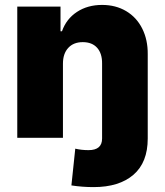

<svg xmlns="http://www.w3.org/2000/svg" viewBox="-20 -557 667 776"><path d="M314.5 -386.7Q277.3 -386.7 255.9 -363.5Q234.4 -340.3 234.4 -299.8V0H49.8V-530.3H224.6V-430.7H230.5Q248 -480.5 291 -508.8Q334 -537.1 392.6 -537.1Q447.8 -537.1 490 -512Q532.2 -486.8 554.9 -441.4Q577.6 -396 577.1 -337.9V2.9Q577.1 99.6 519.3 149.4Q461.4 199.2 358.4 199.2Q312.5 199.2 268.6 192.4L284.2 43.9Q309.1 49.8 337.9 49.8Q392.6 49.8 392.6 2.9V-299.8Q393.1 -340.8 372.6 -363.8Q352.1 -386.7 314.5 -386.7Z"/></svg>

Font: Pretendard GOV Black
Style: Regular
Weight: 900
Designer: Base glyphs from Inter by Rasmus Andersson; Hangeul glyphs from Noto Sans CJK(Source Han Sans) by Jang Soo-young and Kan
Foundry: Kil Hyung-jin
Version: Version 1.309